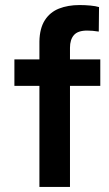

<svg xmlns="http://www.w3.org/2000/svg" viewBox="-20 -740 432 760"><path d="M136 0V-400H37V-505H136V-576Q137 -628 157.5 -660Q178 -692 213.5 -706Q249 -720 295 -720Q317 -720 338 -718Q359 -716 372 -712L371 -615Q359 -617 347 -618Q335 -619 325 -619Q288 -619 272.5 -601Q257 -583 257 -551V-505H377V-400H257V0Z"/></svg>

Font: Inclusive Sans SemiBold
Style: Regular
Weight: 600
Designer: Olivia King
Foundry: Olivia King
Version: Version 2.004